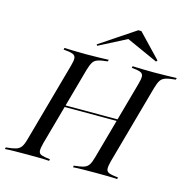

<svg xmlns="http://www.w3.org/2000/svg" viewBox="-128 -862 965 970"><g transform="rotate(15 354.0 -377.0)"><path d="M337.9 0 339.5 -8.9Q373.4 -12.1 390.7 -17.7Q408.1 -23.4 416.9 -37.1Q425.8 -50.8 433.1 -78.2L548.4 -492.7Q556.5 -521 555.2 -534.7Q554 -548.4 539.9 -554Q525.8 -559.7 494.4 -562.1L496.8 -571Q516.1 -570.2 544.8 -569.4Q573.4 -568.5 608.1 -568.5Q645.2 -568.5 675.8 -569.4Q706.5 -570.2 727.4 -571L725 -562.1Q691.1 -558.9 673.4 -553.2Q655.6 -547.6 646.8 -534.3Q637.9 -521 629.8 -492.7L514.5 -78.2Q507.3 -50.8 508.5 -36.7Q509.7 -22.6 524.2 -17.3Q538.7 -12.1 571 -8.9L568.5 0Q549.2 -1.6 519.8 -2Q490.3 -2.4 454.8 -2.4Q418.5 -2.4 388.7 -2Q358.9 -1.6 337.9 0ZM-18.5 0 -16.1 -8.9Q18.5 -12.1 36.3 -17.7Q54 -23.4 63.3 -37.1Q72.6 -50.8 79.8 -78.2L195.2 -492.7Q203.2 -520.2 202 -534.3Q200.8 -548.4 185.9 -554Q171 -559.7 137.9 -562.1L140.3 -571Q160.5 -570.2 189.9 -569.4Q219.4 -568.5 254.8 -568.5Q291.1 -568.5 321 -569.4Q350.8 -570.2 371.8 -571L369.4 -562.1Q336.3 -558.9 319 -553.2Q301.6 -547.6 293.1 -533.9Q284.7 -520.2 276.6 -492.7L161.3 -78.2Q154 -50.8 154.8 -36.7Q155.6 -22.6 169.8 -17.3Q183.9 -12.1 214.5 -8.9L212.9 0Q193.5 -1.6 164.9 -2Q136.3 -2.4 101.6 -2.4Q64.5 -2.4 33.5 -2Q2.4 -1.6 -18.5 0ZM195.2 -283.1 197.6 -291.9H508.9L505.6 -283.1ZM296.8 -624.2 292.7 -630.6 477.4 -754H493.5L610.5 -631.5L604.8 -624.2L429 -703.2L451.6 -704Z"/></g></svg>

Font: Playfair 144pt
Style: Italic
Weight: 400
Italic angle: -15.6°
Designer: Claus Eggers Sørensen
Foundry: Claus Eggers Sørensen
Version: Version 2.001;gftools[0.9.30]